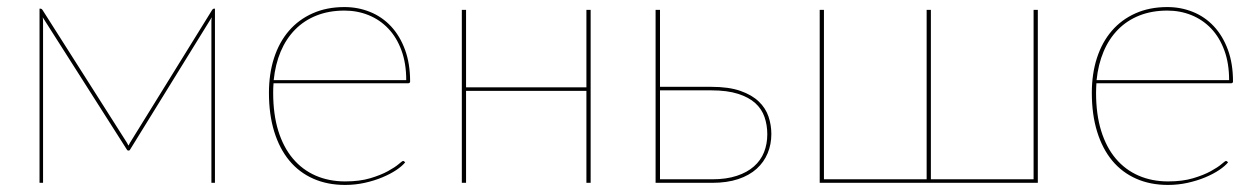

<svg xmlns="http://www.w3.org/2000/svg" viewBox="-20 -518 3568 544"><path d="M589 -493.5V0H579V-456.5Q579 -459.5 579.2 -462.8Q579.5 -466 580 -469L350 -96.5Q349 -95 348 -93.2Q347 -91.5 345 -91.5H343Q341.5 -91.5 340.2 -93.2Q339 -95 338 -96.5L101 -469Q101.5 -466 101.8 -462.8Q102 -459.5 102 -456.5V0H92V-493.5H95Q97.5 -493.5 100 -490.5L340 -113Q341 -111 342 -109Q343 -107 344 -105.5Q345 -107 346 -109Q347 -111 348 -113L581.5 -490.5Q583.5 -493.5 586.5 -493.5Z M1131 -291Q1131 -338.5 1117.5 -375.2Q1104 -412 1080.2 -437Q1056.5 -462 1024.5 -475Q992.5 -488 956 -488Q912 -488 876.8 -474Q841.5 -460 816 -434Q790.5 -408 775.2 -371.8Q760 -335.5 755.5 -291ZM1128 -58Q1119.5 -47.5 1102.8 -36.2Q1086 -25 1063.2 -15.5Q1040.5 -6 1013.5 0Q986.5 6 958 6Q907.5 6 867.5 -11.8Q827.5 -29.5 799.8 -63Q772 -96.5 757 -145Q742 -193.5 742 -255Q742 -309 756.5 -353.8Q771 -398.5 798.5 -430.5Q826 -462.5 865.8 -480.2Q905.5 -498 956 -498Q994.5 -498 1028.5 -484.2Q1062.5 -470.5 1087.8 -443.5Q1113 -416.5 1127.5 -377.2Q1142 -338 1142 -287Q1142 -284.5 1140.2 -283.2Q1138.5 -282 1136 -282H755Q754.5 -275 754.2 -268.5Q754 -262 754 -255Q754 -194 768.5 -147.2Q783 -100.5 809.8 -68.8Q836.5 -37 874.2 -20.5Q912 -4 958 -4Q999 -4 1029 -13Q1059 -22 1079 -33Q1099 -44 1109.5 -53Q1120 -62 1122 -62Q1124 -62 1126 -60Z M1653.5 -490V0H1641.5V-260.5H1300.5V0H1288.5V-490H1300.5V-270.5H1641.5V-490Z M1998 -10Q2038 -10 2067.5 -19.8Q2097 -29.5 2116.2 -46.5Q2135.5 -63.5 2144.8 -86.8Q2154 -110 2154 -137.5Q2154 -163.5 2146.2 -186.2Q2138.5 -209 2120 -225.8Q2101.5 -242.5 2071 -252.2Q2040.5 -262 1995 -262H1850V-10ZM1995 -272Q2045 -272 2077.8 -260.5Q2110.5 -249 2130 -230.2Q2149.5 -211.5 2157.5 -187.5Q2165.5 -163.5 2165.5 -138.5Q2165.5 -109 2155 -83.8Q2144.5 -58.5 2123.8 -39.8Q2103 -21 2071.5 -10.5Q2040 0 1998 0H1837.5V-490H1850V-272Z M2920.5 -490V0H2302.5V-490H2314.5V-10H2605.5V-490H2617.5V-10H2908.5V-490Z M3462.5 -291Q3462.5 -338.5 3449 -375.2Q3435.5 -412 3411.8 -437Q3388 -462 3356 -475Q3324 -488 3287.5 -488Q3243.5 -488 3208.2 -474Q3173 -460 3147.5 -434Q3122 -408 3106.8 -371.8Q3091.5 -335.5 3087 -291ZM3459.5 -58Q3451 -47.5 3434.2 -36.2Q3417.5 -25 3394.8 -15.5Q3372 -6 3345 0Q3318 6 3289.5 6Q3239 6 3199 -11.8Q3159 -29.5 3131.2 -63Q3103.5 -96.5 3088.5 -145Q3073.5 -193.5 3073.5 -255Q3073.5 -309 3088 -353.8Q3102.5 -398.5 3130 -430.5Q3157.5 -462.5 3197.2 -480.2Q3237 -498 3287.5 -498Q3326 -498 3360 -484.2Q3394 -470.5 3419.2 -443.5Q3444.5 -416.5 3459 -377.2Q3473.5 -338 3473.5 -287Q3473.5 -284.5 3471.8 -283.2Q3470 -282 3467.5 -282H3086.5Q3086 -275 3085.8 -268.5Q3085.5 -262 3085.5 -255Q3085.5 -194 3100 -147.2Q3114.5 -100.5 3141.2 -68.8Q3168 -37 3205.8 -20.5Q3243.5 -4 3289.5 -4Q3330.5 -4 3360.5 -13Q3390.5 -22 3410.5 -33Q3430.5 -44 3441 -53Q3451.5 -62 3453.5 -62Q3455.5 -62 3457.5 -60Z"/></svg>

Font: Lato 2
Style: Regular
Weight: 100
Designer: Lukasz Dziedzic with Adam Twardoch and Botio Nikoltchev
Foundry: tyPoland Lukasz Dziedzic
Version: Version 2.015; 2015-08-06; http://www.latofonts.com/